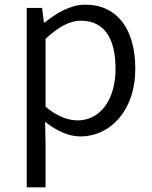

<svg xmlns="http://www.w3.org/2000/svg" viewBox="-20 -574 655 826"><path d="M95 232H176V45L174 -50C225 -10 276 13 326 13C451 13 562 -94 562 -279C562 -445 487 -554 346 -554C283 -554 222 -517 172 -477H169L161 -540H95ZM314 -56C277 -56 227 -71 176 -115V-407C231 -458 280 -485 327 -485C435 -485 477 -400 477 -278C477 -141 408 -56 314 -56Z"/></svg>

Font: Noto Sans CJK JP DemiLight
Style: Regular
Weight: 350
Designer: Ryoko NISHIZUKA (kana & ideographs); Paul D. Hunt (Latin, Greek & Cyrillic); Wenlong ZHANG (bopomofo); Sandoll Communica
Foundry: Adobe Systems Incorporated
Version: Version 1.004;PS 1.004;hotconv 1.0.82;makeotf.lib2.5.63406